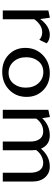

<svg xmlns="http://www.w3.org/2000/svg" viewBox="608 -1071 468 1724"><g transform="rotate(90 842.0 -209.0)"><path d="M292 -422Q341 -422 369 -394L338 -328Q310 -354 270 -354Q205 -354 153 -283V0H74V-409L139 -423L151 -336Q215 -422 292 -422Z M624 5Q531 5 470.5 -54Q410 -113 410 -202Q410 -297 474.5 -359.5Q539 -422 638 -422Q730 -422 790 -363Q850 -304 850 -214Q850 -119 786 -57Q722 5 624 5ZM634 -52Q695 -52 731 -96.5Q767 -141 767 -206Q767 -277 727 -320.5Q687 -364 627 -364Q566 -364 530 -320Q494 -276 494 -211Q494 -140 534 -96Q574 -52 634 -52Z M1475 -422Q1535 -422 1572.5 -380Q1610 -338 1610 -266V0H1531V-245Q1531 -301 1508.5 -332Q1486 -363 1442 -363Q1412 -363 1380.5 -346.5Q1349 -330 1327 -299Q1329 -279 1329 -266V0H1251V-245Q1251 -301 1227.5 -332Q1204 -363 1161 -363Q1092 -363 1045 -301V0H966V-409L1031 -423L1041 -354Q1106 -422 1195 -422Q1282 -422 1315 -343Q1382 -422 1475 -422Z"/></g></svg>

Font: EauTestText Medium
Style: Regular
Weight: 500
Designer: Christian Thalmann (Catharsis Fonts)
Version: Version 0.001;PS 000.001;hotconv 1.0.88;makeotf.lib2.5.64775